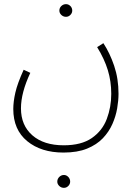

<svg xmlns="http://www.w3.org/2000/svg" viewBox="-20 -505 666 925"><path d="M44 20Q44 -15 54 -59Q64 -103 94 -169L126 -154Q81 -58 81 17Q81 99 136 147Q191 195 287 195Q372 195 422.5 160Q473 125 494.5 68Q516 11 516 -53Q516 -113 499.5 -167Q483 -221 448 -278L478 -297Q509 -250 530 -188Q551 -126 551 -53Q551 -21 544.5 17Q538 55 521.5 92.5Q505 130 475.5 161Q446 192 399.5 211Q353 230 286 230Q178 230 111 175Q44 120 44 20ZM298 -424Q285 -424 275.5 -433Q266 -442 266 -454Q266 -467 275.5 -476Q285 -485 298 -485Q310 -485 319 -476Q328 -467 328 -454Q328 -442 319 -433Q310 -424 298 -424ZM288 400Q275 400 265.5 391Q256 382 256 370Q256 357 265.5 347.5Q275 338 288 338Q300 338 309 347.5Q318 357 318 370Q318 382 309 391Q300 400 288 400Z"/></svg>

Font: Noto Sans Arabic SemCond ExtLt
Style: Regular
Weight: 200
Width: 4
Designer: Monotype Design Team, Nadine Chahine, Nizar Qandah and Khaled Hosny
Foundry: Monotype Imaging Inc.
Version: Version 2.012; ttfautohint (v1.8.4.7-5d5b)